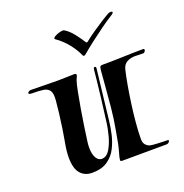

<svg xmlns="http://www.w3.org/2000/svg" viewBox="-123 -784 862 901"><g transform="rotate(-20 307.5 -334.0)"><path d="M187 6Q150 6 128.5 -19Q107 -44 107 -99Q107 -115 109 -133.5Q111 -152 115 -173Q120 -199 125.5 -236Q131 -273 135.5 -310Q140 -347 142 -373Q145 -407 135 -421Q125 -435 104 -438Q83 -441 51 -441Q32 -441 32 -447Q32 -451 37.5 -454.5Q43 -458 48 -458L110 -457Q130 -457 148.5 -456.5Q167 -456 183 -456Q208 -456 228 -457Q248 -458 264 -458Q275 -458 275 -451Q275 -447 271.5 -440.5Q268 -434 266 -428Q260 -410 253 -374Q246 -338 238.5 -294.5Q231 -251 225 -209.5Q219 -168 215 -138Q214 -131 213.5 -124Q213 -117 213 -110Q213 -76 224 -58Q235 -40 251 -40Q275 -40 291 -65.5Q307 -91 317 -128Q327 -165 331 -200Q339 -258 345 -310Q351 -362 355 -399Q359 -436 360 -449Q362 -457 367 -457Q373 -457 373 -449L344 -196Q341 -168 333.5 -133.5Q326 -99 310 -67Q294 -35 264.5 -14.5Q235 6 187 6ZM338 1Q329 1 329 -5Q329 -14 338 -44Q347 -74 358 -141Q368 -195 373.5 -250Q379 -305 382.5 -353Q386 -401 389 -433Q391 -448 393.5 -451Q396 -454 406 -454Q455 -454 511.5 -456Q568 -458 608 -458Q615 -458 615 -452Q615 -448 610.5 -443Q606 -438 601 -439Q587 -439 577.5 -439.5Q568 -440 563 -440Q540 -440 522 -430.5Q504 -421 498 -397Q491 -368 483.5 -326Q476 -284 469.5 -237Q463 -190 459 -145Q455 -100 455 -64Q455 -44 465.5 -34Q476 -24 486 -22Q497 -20 514 -19Q531 -18 546.5 -17.5Q562 -17 570 -17H571Q576 -17 576 -13Q576 -9 571 -4.5Q566 0 560 0Q503 0 450 0.5Q397 1 338 1ZM338 -523Q335 -523 332 -528Q320 -557 295 -588.5Q270 -620 238 -642Q232 -647 237.5 -652Q243 -657 254 -661.5Q265 -666 275.5 -668Q286 -670 290 -668Q313 -655 334 -628Q355 -601 368 -580Q371 -576 376 -579Q398 -597 426.5 -616.5Q455 -636 479.5 -651.5Q504 -667 512 -671Q518 -674 525 -674Q534 -674 534 -669Q532 -663 523 -658Q497 -642 464.5 -618.5Q432 -595 401.5 -571.5Q371 -548 349 -529Q343 -523 338 -523Z"/></g></svg>

Font: Tapestry
Style: Regular
Weight: 400
Designer: Robert E. Leuschke
Foundry: Robert E. Leuschke
Version: Version 1.010; ttfautohint (v1.8.4.7-5d5b)